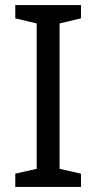

<svg xmlns="http://www.w3.org/2000/svg" viewBox="-20 -734 379 754"><path d="M298 0H40V-52L124 -71V-642L40 -662V-714H298V-662L214 -642V-71L298 -52Z"/></svg>

Font: Noto Sans Tifinagh Ghat
Style: Regular
Weight: 400
Designer: JamraPatel
Foundry: JamraPatel LLC
Version: Version 2.006; ttfautohint (v1.8.4.7-5d5b)